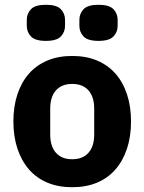

<svg xmlns="http://www.w3.org/2000/svg" viewBox="-20 -771 604 803"><path d="M36 0ZM282 12Q224 12 178.5 -7Q133 -26 101.5 -62Q70 -98 53 -149Q36 -200 36 -263Q36 -326 53 -377Q70 -428 101.5 -463.5Q133 -499 178.5 -518Q224 -537 282 -537Q340 -537 385.5 -518Q431 -499 462.5 -463.5Q494 -428 511 -377Q528 -326 528 -263Q528 -200 511 -149Q494 -98 462.5 -62Q431 -26 385.5 -7Q340 12 282 12ZM282 -105Q326 -105 350 -132Q374 -159 374 -209V-316Q374 -366 350 -393Q326 -420 282 -420Q238 -420 214 -393Q190 -366 190 -316V-209Q190 -159 214 -132Q238 -105 282 -105ZM172 -600Q127 -600 109.5 -618.5Q92 -637 92 -663V-688Q92 -714 109.5 -732.5Q127 -751 172 -751Q217 -751 234.5 -732.5Q252 -714 252 -688V-663Q252 -637 234.5 -618.5Q217 -600 172 -600ZM392 -600Q347 -600 329.5 -618.5Q312 -637 312 -663V-688Q312 -714 329.5 -732.5Q347 -751 392 -751Q437 -751 454.5 -732.5Q472 -714 472 -688V-663Q472 -637 454.5 -618.5Q437 -600 392 -600Z"/></svg>

Font: Aneliza ExtraBold
Style: Regular
Weight: 800
Designer: Mike Abbink, Paul van der Laan, Pieter van Rosmalen
Foundry: Bold Monday
Version: Version 3.001;September 8, 2019;FontCreator 11.5.0.2425 64-b